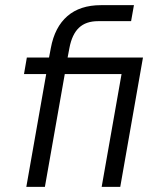

<svg xmlns="http://www.w3.org/2000/svg" viewBox="-20 -724 606 744"><path d="M446 0H374L451 -437H231L154 0H82L159 -437H73L84 -501H170L177 -538Q192 -619 241 -661.5Q290 -704 371 -704H499L488 -642H360Q313 -642 286 -616.5Q259 -591 249 -538L242 -501H534Z"/></svg>

Font: Bai Jamjuree
Style: Italic
Weight: 400
Italic angle: -10°
Version: Version 1.000; ttfautohint (v1.6)